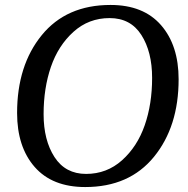

<svg xmlns="http://www.w3.org/2000/svg" viewBox="-20 -740 759 775"><path d="M701 -420Q701 -229 601.5 -107Q502 15 324 15Q191 15 120 -66Q49 -147 49 -284Q49 -476 148.5 -598Q248 -720 426 -720Q559 -720 630 -638.5Q701 -557 701 -420ZM276.5 -611.5Q215 -556 185.5 -470Q156 -384 156 -279Q156 -174 200 -106Q244 -38 327.5 -38Q411 -38 472.5 -93Q534 -148 564 -234Q594 -320 594 -425.5Q594 -531 550.5 -599Q507 -667 422.5 -667Q338 -667 276.5 -611.5Z"/></svg>

Font: Andada SC
Style: Italic
Weight: 400
Italic angle: -8.29999°
Designer: Carolina Giovagnoli
Foundry: Carolina Giovagnoli
Version: Version 1.003